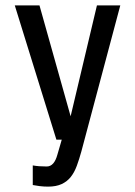

<svg xmlns="http://www.w3.org/2000/svg" viewBox="-20 -520 503 715"><path d="M283 44Q275 73 266 97.5Q257 122 243.5 139Q230 156 209.5 165.5Q189 175 159 175Q143 175 127 173Q111 171 102 169V96Q113 98 126 99Q139 100 154 100Q182 100 194 55L210 0H190L35 -500H127L243 -87L341 -500H428Z"/></svg>

Font: Share
Style: Regular
Weight: 400
Designer: Ralph du Carrois
Version: Version 1.001